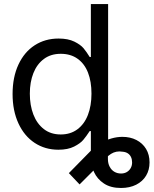

<svg xmlns="http://www.w3.org/2000/svg" viewBox="-20 -727 757 946"><path d="M511.7 -116.2H427.7V48.8C427.7 74.2 432.9 98.3 443.4 121.1C453.8 143.9 470.1 162.6 492.2 177.2C514.3 191.9 542.3 199.2 576.2 199.2C604.8 199.2 629.7 193.8 650.9 183.1C672 172.4 688.3 157.6 699.7 138.7C711.1 119.8 716.8 98 716.8 73.2C716.8 47.9 711.1 25.7 699.7 6.8C688.3 -12 672.5 -26.7 652.3 -37.1C632.2 -47.5 609 -52.7 583 -52.7C565.4 -52.7 547.5 -50.1 529.3 -44.9C511.1 -39.7 493.3 -32.1 476.1 -22C458.8 -11.9 442.7 0.7 427.7 15.6L319.3 126L372.1 181.6L502.9 50.8C510.7 43 518.7 36.5 526.9 31.2C535 26 543.9 22.5 553.7 20.5C563.5 18.6 573.6 18.6 584 20.5C593.8 21.2 602.2 23.8 609.4 28.3C616.5 32.9 621.9 39.1 625.5 46.9C629.1 54.7 630.9 63.5 630.9 73.2C630.9 83.7 628.6 92.9 624 101.1C619.5 109.2 613.1 115.7 605 120.6C596.8 125.5 587.2 127.9 576.2 127.9C564.5 127.9 553.7 125.2 543.9 119.6C534.2 114.1 526.4 105.8 520.5 94.7C514.6 83.7 511.7 71 511.7 56.6ZM150.9 -22.9C185.1 -0.5 224 10.7 267.6 10.7C298.8 10.7 324.7 5.5 345.2 -4.9C365.7 -15.3 380.9 -26.4 390.6 -38.1C400.4 -49.8 410.8 -64.1 421.9 -81.1H430.7V0H512.7V-707H427.7V-446.3H421.9C411.5 -463.2 401.4 -477.5 391.6 -489.3C381.8 -501 366.7 -511.9 346.2 -522C325.7 -532.1 299.8 -537.1 268.6 -537.1C224.3 -537.1 185.1 -526 150.9 -503.9C116.7 -481.8 90 -450 70.8 -408.7C51.6 -367.4 42 -319 42 -263.7C42 -209 51.6 -160.8 70.8 -119.1C90 -77.5 116.7 -45.4 150.9 -22.9ZM361.3 -89.8C338.5 -72.9 311.2 -64.5 279.3 -64.5C246.7 -64.5 219.1 -73.2 196.3 -90.8C173.5 -108.4 156.2 -132.3 144.5 -162.6C132.8 -192.9 127 -227.2 127 -265.6C127 -303.4 132.8 -337.1 144.5 -366.7C156.2 -396.3 173.5 -419.6 196.3 -436.5C219.1 -453.5 246.7 -461.9 279.3 -461.9C311.8 -461.9 339.5 -453.8 362.3 -437.5C385.1 -421.2 402.2 -398.4 413.6 -369.1C425 -339.8 430.7 -305.3 430.7 -265.6C430.7 -225.9 424.8 -190.9 413.1 -160.6C401.4 -130.4 384.1 -106.8 361.3 -89.8Z"/></svg>

Font: Pretendard Variable
Style: Regular
Weight: 400
Designer: Base glyphs from Inter by Rasmus Andersson; Hangeul glyphs from Noto Sans CJK(Source Han Sans) by Jang Soo-young and Kan
Foundry: Kil Hyung-jin
Version: Version 1.309;Glyphs 3.2 (3225)